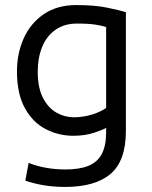

<svg xmlns="http://www.w3.org/2000/svg" viewBox="-20 -550 600 758"><path d="M237 188Q188 188 147.5 180.5Q107 173 80 163L93 93Q122 105 159.5 112Q197 119 239 119Q294 119 329.5 104.5Q365 90 382 57.5Q399 25 399 -28V-45Q387 -38 351.5 -26Q316 -14 269 -14Q211 -14 160 -40.5Q109 -67 78 -123.5Q47 -180 47 -268Q47 -340 74 -399.5Q101 -459 153.5 -494.5Q206 -530 281 -530Q353 -530 402 -520Q451 -510 477 -502V-33Q477 85 416.5 136.5Q356 188 237 188ZM271 -87Q309 -87 344 -98Q379 -109 399 -124V-443Q386 -448 358.5 -452.5Q331 -457 284 -457Q235 -457 200 -433Q165 -409 147 -366Q129 -323 129 -267Q129 -203 150 -163Q171 -123 203.5 -105Q236 -87 271 -87Z"/></svg>

Font: Ubuntu Sans Mono
Style: Regular
Weight: 400
Monospace: yes
Designer: Dalton Maag Ltd
Foundry: Dalton Maag Ltd
Version: Version 1.006